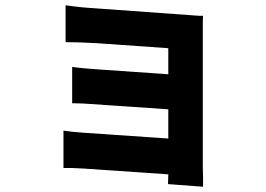

<svg xmlns="http://www.w3.org/2000/svg" viewBox="-20 -609 1009 729"><path d="M750 27Q750 35 751 62V100L618 90L619 53L298 31Q281 30 256 29H221V-113Q244 -109 298 -105L619 -83V-194L295 -216L254 -217V-355Q295 -349 360 -345L619 -327V-426L348 -445Q279 -449 229 -449V-589Q248 -586 284 -582Q315 -579 348 -577L736 -549H751Q750 -540 750 -520Z"/></svg>

Font: Xiangcui Wave Sans Xiangcui Wave Sans
Style: Regular
Weight: 800
Width: 3
Version: Version 0.920;March 28, 2024;FontCreator 14.0.0.2814 64-bit